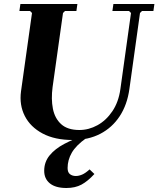

<svg xmlns="http://www.w3.org/2000/svg" viewBox="-20 -690 792 960"><path d="M547 -670H752L747 -635H690L680 -625L627 -245Q616 -166 578.5 -109Q541 -52 481.5 -21Q422 10 344 10Q254 10 193 -22.5Q132 -55 104 -110Q76 -165 85 -233L140 -625L130 -635H77L82 -670H367L362 -635H305L295 -625L243 -255Q235 -195 244.5 -146.5Q254 -98 286 -69Q318 -40 377 -40Q424 -40 467.5 -64Q511 -88 542 -134Q573 -180 582 -245L635 -625L625 -635H542ZM404 -15 412 0Q360 37 339 73.5Q318 110 318 150Q318 172 330 181Q342 190 359 190Q374 190 390.5 183Q407 176 428 157L452 180Q419 216 387.5 233Q356 250 312 250Q258 250 229.5 227Q201 204 201 164Q201 120 228 87Q255 54 301.5 29.5Q348 5 404 -15Z"/></svg>

Font: Brygada 1918
Style: Italic
Weight: 400
Italic angle: -8°
Designer: Mateusz Machalski | Borys Kosmynka | Przemek Hoffer
Foundry: NIEPODLEGLA 2018
Version: Version 3.006